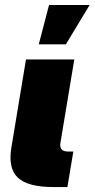

<svg xmlns="http://www.w3.org/2000/svg" viewBox="-20 -756 382 776"><path d="M195.8 0Q93.3 0 52.7 -37.4Q12.2 -74.7 25.9 -159.2L85 -515.6H280.3L224.1 -177.7Q218.8 -143.6 254.9 -143.6H276.4L252.4 0ZM136.7 -576.7 178.2 -735.8H342.3L246.1 -576.7Z"/></svg>

Font: Inter Display Black
Style: Italic
Weight: 900
Italic angle: -9.39999°
Designer: Rasmus Andersson
Foundry: rsms
Version: Version 4.000;git-a52131595